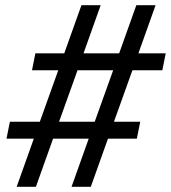

<svg xmlns="http://www.w3.org/2000/svg" viewBox="-20 -718 657 738"><path d="M321 -185H184L118 0H44L110 -185H5L18 -250H133L204 -448H103L116 -513H227L293 -698H367L301 -513H438L504 -698H578L512 -513H617L604 -448H489L418 -250H519L506 -185H395L329 0H255ZM344 -250 415 -448H278L207 -250Z"/></svg>

Font: IBM Plex Sans Condensed SemiBold
Style: Italic
Weight: 600
Width: 3
Italic angle: -11°
Designer: Mike Abbink, Paul van der Laan, Pieter van Rosmalen
Foundry: Bold Monday
Version: Version 1.3